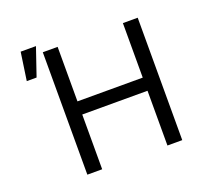

<svg xmlns="http://www.w3.org/2000/svg" viewBox="-132 -923 1126 1072"><g transform="rotate(-20 431.0 -386.5)"><path d="M210.2 0V-727.3H298.3V-403.4H686.1V-727.3H774.1V0H686.1V-325.3H298.3V0ZM71 -606.5 95.2 -772.7H186.1L129.3 -606.5Z"/></g></svg>

Font: Inter P
Style: Regular
Weight: 400
Designer: Rasmus Andersson
Foundry: rsms
Version: Version 3.018;git-588b23468